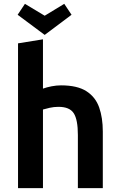

<svg xmlns="http://www.w3.org/2000/svg" viewBox="-20 -981 625 1001"><path d="M74 0V-755L204 -776V-519Q223 -526 248.5 -531Q274 -536 298 -536Q383 -536 430.5 -505.5Q478 -475 497 -421Q516 -367 516 -295V0H386V-277Q386 -357 364.5 -390.5Q343 -424 285 -424Q261 -424 239 -419Q217 -414 204 -410V0ZM213 -799 72 -904 110 -961 213 -899 315 -961 353 -904Z"/></svg>

Font: Ubuntu Sans
Style: Bold
Weight: 700
Designer: Dalton Maag Ltd
Foundry: Dalton Maag Ltd
Version: Version 1.006; ttfautohint (v1.8.4.7-5d5b)